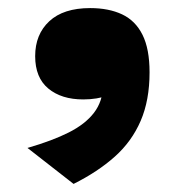

<svg xmlns="http://www.w3.org/2000/svg" viewBox="-20 -234 454 475"><path d="M162 221 48 132Q110 114 150.5 93.5Q191 73 212.5 45Q234 17 235 -22Q235 -38 238.5 -43Q242 -48 247.5 -44Q253 -40 259.5 -31Q266 -22 274 -12Q262 -3 248 2Q234 7 218.5 9.5Q203 12 186 12Q132 12 99.5 -15Q67 -42 67 -95Q67 -149 102 -181.5Q137 -214 203 -214Q249 -214 282 -198.5Q315 -183 332.5 -148Q350 -113 350 -55Q350 14 328 65Q306 116 264 153.5Q222 191 162 221Z"/></svg>

Font: Roboto Serif Black
Style: Regular
Weight: 900
Designer: Greg Gazdowicz
Foundry: Commercial Type
Version: Version 1.008